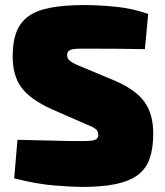

<svg xmlns="http://www.w3.org/2000/svg" viewBox="-20 -724 650 758"><path d="M314 -704Q368 -704 435.5 -697.5Q503 -691 565 -669L552 -530Q507 -531 440.5 -531.5Q374 -532 309 -532Q290 -532 277.5 -531Q265 -530 258 -527Q251 -524 248 -519Q245 -514 245 -506Q245 -492 257.5 -482.5Q270 -473 305 -459L430 -407Q516 -370 550.5 -321.5Q585 -273 585 -197Q585 -139 571 -98.5Q557 -58 524.5 -33.5Q492 -9 438 2.5Q384 14 303 14Q268 14 197 8.5Q126 3 36 -20L49 -172Q109 -171 159 -169.5Q209 -168 245.5 -167.5Q282 -167 300 -167Q328 -167 342.5 -169Q357 -171 362.5 -176.5Q368 -182 368 -191Q368 -201 364 -207.5Q360 -214 350 -220Q340 -226 321 -233L184 -293Q100 -331 65 -378Q30 -425 30 -501Q30 -560 45.5 -599Q61 -638 94 -661Q127 -684 181.5 -694Q236 -704 314 -704Z"/></svg>

Font: Exo 2 Black
Style: Regular
Weight: 900
Designer: Natanael Gama
Foundry: Natanael Gama
Version: Version 2.010